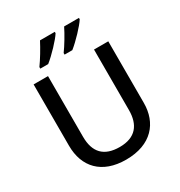

<svg xmlns="http://www.w3.org/2000/svg" viewBox="-216 -1089 1169 1247"><g transform="rotate(-30 369.0 -465.5)"><path d="M560 -931V-941H449C427 -896 388 -831 360 -793V-781H418C464 -817 539 -896 560 -931ZM379 -931V-941H268C245 -896 206 -831 178 -793V-781H237C283 -817 358 -896 379 -931ZM649 -252V-714H542V-260C542 -151 491 -82 371 -82C254 -82 197 -142 197 -259V-714H89V-254C89 -95 185 10 366 10C558 10 649 -104 649 -252Z"/></g></svg>

Font: Noto Sans Malayalam Medium
Style: Regular
Weight: 500
Designer: Jelle Bosma - Monotype Design Team
Foundry: Monotype Imaging Inc.
Version: Version 2.104